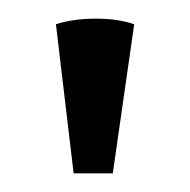

<svg xmlns="http://www.w3.org/2000/svg" viewBox="-20 -752 204 206"><path d="M59 -566H101L124 -726Q106 -732 83 -732Q59 -732 40 -726Z"/></svg>

Font: Arima Madurai Medium
Style: Regular
Weight: 500
Designer: Joana Correia and Natanael Gama
Foundry: NDISCOVER
Version: Version 1.020